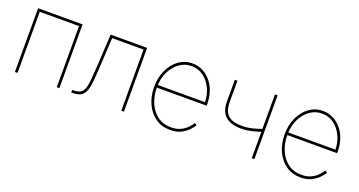

<svg xmlns="http://www.w3.org/2000/svg" viewBox="-37 -1044 2891 1545"><g transform="rotate(20 1408.0 -271.5)"><path d="M477.5 -545.9V0H455.1V-523.4H119.1V0H96.7V-545.9Z M579.1 0V-22.5H590.8Q627 -22.5 647.5 -34.2Q668 -45.9 678.5 -73.2Q689 -100.6 693.6 -147Q698.2 -193.4 702.1 -262.7L717.8 -545.9H1030.3V0H1007.8V-523.4H738.8L724.6 -261.7Q719.7 -170.4 711.4 -112.5Q703.1 -54.7 676.5 -27.3Q649.9 0 590.8 0Z M1427.7 11.7Q1356.4 11.7 1303 -25.6Q1249.5 -63 1220 -127.2Q1190.4 -191.4 1190.4 -271.5Q1190.4 -351.6 1220.2 -415.5Q1250 -479.5 1301.3 -516.6Q1352.5 -553.7 1417 -553.7Q1464.8 -553.7 1505.4 -533.4Q1545.9 -513.2 1576.2 -476.8Q1606.4 -440.4 1623 -391.6Q1639.6 -342.8 1639.6 -285.2V-272.5H1202.1V-294.9H1627.4L1617.7 -285.2Q1617.7 -353.5 1591.6 -409.4Q1565.4 -465.3 1520.3 -498.3Q1475.1 -531.2 1417 -531.2Q1360.8 -531.2 1314.5 -497.8Q1268.1 -464.4 1240.5 -407Q1212.9 -349.6 1212.9 -277.3V-274.4Q1212.9 -202.6 1238 -142.8Q1263.2 -83 1311.3 -46.9Q1359.4 -10.7 1427.7 -10.7Q1478.5 -10.7 1512.7 -28.6Q1546.9 -46.4 1567.9 -69.8Q1588.9 -93.3 1598.6 -109.4L1617.2 -96.7Q1605 -76.2 1580.8 -50.8Q1556.6 -25.4 1518.8 -6.8Q1481 11.7 1427.7 11.7Z M1961.9 -194.3Q1872.1 -194.3 1826.7 -235.1Q1781.2 -275.9 1781.2 -363.3V-545.9H1803.7V-363.3Q1803.7 -284.7 1842.3 -250.7Q1880.9 -216.8 1960 -216.8Q2003.4 -216.8 2048.8 -227.5Q2094.2 -238.3 2142.6 -256.8V-231.4Q2102.1 -217.8 2071 -209.7Q2040 -201.7 2013.9 -198Q1987.8 -194.3 1961.9 -194.3ZM2125 0V-545.9H2147.5V0Z M2544.9 11.7Q2473.6 11.7 2420.2 -25.6Q2366.7 -63 2337.2 -127.2Q2307.6 -191.4 2307.6 -271.5Q2307.6 -351.6 2337.4 -415.5Q2367.2 -479.5 2418.5 -516.6Q2469.7 -553.7 2534.2 -553.7Q2582 -553.7 2622.6 -533.4Q2663.1 -513.2 2693.4 -476.8Q2723.6 -440.4 2740.2 -391.6Q2756.8 -342.8 2756.8 -285.2V-272.5H2319.3V-294.9H2744.6L2734.9 -285.2Q2734.9 -353.5 2708.7 -409.4Q2682.6 -465.3 2637.5 -498.3Q2592.3 -531.2 2534.2 -531.2Q2478 -531.2 2431.6 -497.8Q2385.3 -464.4 2357.7 -407Q2330.1 -349.6 2330.1 -277.3V-274.4Q2330.1 -202.6 2355.2 -142.8Q2380.4 -83 2428.5 -46.9Q2476.6 -10.7 2544.9 -10.7Q2595.7 -10.7 2629.9 -28.6Q2664.1 -46.4 2685.1 -69.8Q2706.1 -93.3 2715.8 -109.4L2734.4 -96.7Q2722.2 -76.2 2698 -50.8Q2673.8 -25.4 2636 -6.8Q2598.1 11.7 2544.9 11.7Z"/></g></svg>

Font: Inter Thin
Style: Regular
Weight: 250
Designer: Rasmus Andersson
Foundry: rsms
Version: Version 4.001;git-66647c0bb